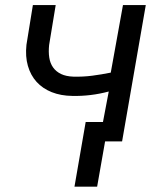

<svg xmlns="http://www.w3.org/2000/svg" viewBox="-20 -548 627 744"><path d="M453.1 0H364.7L401.4 -193.4Q331.5 -174.8 260.7 -176.3Q215.8 -176.8 180.4 -190.9Q145 -205.1 121.8 -230.7Q98.6 -256.3 88.1 -292.7Q77.6 -329.1 82.5 -374.5L107.4 -528.3H195.8L170.4 -374Q167.5 -347.2 170.9 -325Q174.3 -302.7 185.8 -286.6Q197.3 -270.5 216.6 -261.2Q235.8 -252 264.2 -251Q300.8 -250 336.9 -254.6Q373 -259.3 409.2 -266.6L456.5 -528.3H544.9ZM356.4 175.3H268.6L312 -75.2H400.4Z"/></svg>

Font: Roboto Mono
Style: Italic
Weight: 400
Designer: Google
Version: Version 2.000985; 2015; ttfautohint (v1.3)